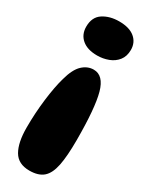

<svg xmlns="http://www.w3.org/2000/svg" viewBox="-199 -682 646 831"><g transform="rotate(30 123.5 -266.0)"><path d="M235 -561Q235 -529 218.5 -508Q202 -487 175.5 -477Q149 -467 120 -467Q71 -467 44 -490Q17 -513 17 -552Q17 -600 50 -621.5Q83 -643 130 -643Q181 -643 208 -620.5Q235 -598 235 -561ZM115 111Q59 111 35.5 70.5Q12 30 12 -45Q12 -116 20.5 -186Q29 -256 43 -305Q58 -360 83 -383.5Q108 -407 139 -407Q188 -407 207.5 -336.5Q227 -266 227 -105Q227 -26 217.5 21.5Q208 69 184 90Q160 111 115 111Z"/></g></svg>

Font: DynaPuff
Style: Bold
Weight: 700
Designer: Toshi Omagari, Jennifer Daniel
Foundry: Google Fonts
Version: Version 2.000